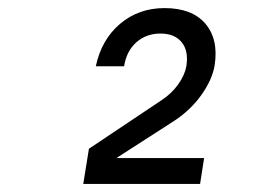

<svg xmlns="http://www.w3.org/2000/svg" viewBox="-20 -860 640 475"><path d="M186 -405 200 -492 381 -613Q405 -629 421 -651.5Q437 -674 441 -696Q447 -734 429.5 -755.5Q412 -777 377 -777Q342 -777 317.5 -755.5Q293 -734 287 -696H217Q231 -762 277 -801Q323 -840 387 -840Q455 -840 488 -801.5Q521 -763 511 -698Q505 -663 478.5 -625.5Q452 -588 411 -561L268 -469H485L475 -405Z"/></svg>

Font: NKDuy Mono
Style: Italic
Weight: 400
Italic angle: -9°
Monospace: yes
Designer: NKDuy
Foundry: NKDuy
Version: Version 2.251; ttfautohint (v1.8.4.7-5d5b)